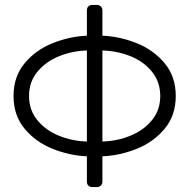

<svg xmlns="http://www.w3.org/2000/svg" viewBox="-20 -740 769 780"><path d="M333 -105Q262 -108 193.5 -135.5Q125 -163 80 -217Q35 -271 35 -350Q35 -429 80 -483Q125 -537 193.5 -564.5Q262 -592 333 -595V-698Q333 -708 339 -714Q345 -720 355 -720H373Q383 -720 389.5 -714Q396 -708 396 -698V-595Q467 -592 535.5 -564.5Q604 -537 649 -483Q694 -429 694 -350Q694 -271 649 -217Q604 -163 535.5 -135.5Q467 -108 396 -105V-2Q396 8 389.5 14Q383 20 373 20H355Q345 20 339 14Q333 8 333 -2ZM333 -165V-535Q272 -533 218.5 -511Q165 -489 131.5 -448Q98 -407 98 -350Q98 -293 131.5 -252Q165 -211 218.5 -189Q272 -167 333 -165ZM396 -165Q457 -167 510.5 -189Q564 -211 597.5 -252Q631 -293 631 -350Q631 -407 597.5 -448.5Q564 -490 510.5 -511.5Q457 -533 396 -535Z"/></svg>

Font: Hezaedrus Light
Style: Regular
Weight: 300
Designer: Hubert & Fischer
Foundry: Hubert & Fischer
Version: Version 1.10;September 3, 2019;FontCreator 11.5.0.2425 64-bi